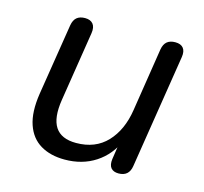

<svg xmlns="http://www.w3.org/2000/svg" viewBox="-80 -582 721 679"><g transform="rotate(15 280.5 -242.0)"><path d="M210.5 8.9Q158.5 8.9 122.1 -12.8Q85.6 -34.5 70.4 -79.2Q55.1 -123.9 65.6 -192.8L107.3 -454.9Q110.7 -474.8 121.8 -484.1Q133 -493.3 151.9 -493.3Q171.8 -493.3 181.3 -481.6Q190.7 -470 187.3 -447.6L147.1 -192.7Q136.4 -125 158.2 -91.6Q180 -58.3 234.6 -58.3Q304.9 -58.3 347.3 -103.2Q389.7 -148.2 401.3 -223.3L437.5 -454.9Q440.9 -474.8 452.1 -484.1Q463.2 -493.3 482.2 -493.3Q502.5 -493.3 511.7 -481.9Q521 -470.5 517.6 -448.7L451.7 -31.9Q445.8 6.9 407.5 6.9Q388.6 6.9 379.6 -4Q370.7 -15 373.6 -36.9L386.8 -124.2L395.9 -111.5Q371.5 -53.9 323.1 -22.5Q274.8 8.9 210.5 8.9Z"/></g></svg>

Font: Nunito ExtraLight
Style: Italic
Weight: 200
Italic angle: -9°
Designer: Vernon Adams
Foundry: Vernon Adams
Version: Version 3.602